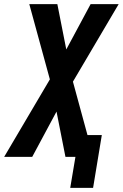

<svg xmlns="http://www.w3.org/2000/svg" viewBox="-41 -755 591 924"><path d="M297 149 322 0H274L231 -218L114 0H-21L199 -373L100 -735H235L278 -517L395 -735H530L310 -362L380 -105H449L407 149Z"/></svg>

Font: Iosevka Extrabold
Style: Italic
Weight: 800
Italic angle: -9°
Monospace: yes
Designer: Belleve Invis
Foundry: Belleve Invis
Version: Version 32.5.0; ttfautohint (v1.8.4)